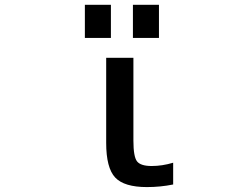

<svg xmlns="http://www.w3.org/2000/svg" viewBox="-20 -761 1040 792"><path d="M330.1 -604.5V-741.2H437.5V-604.5ZM528.3 -604.5V-741.2H635.7V-604.5ZM530.3 -180.7Q530.3 -114.3 545.4 -95.2Q560.5 -76.2 605.5 -76.2Q649.4 -76.2 694.3 -89.8V0Q641.6 10.7 585.9 10.7Q492.2 10.7 455.1 -28.8Q418 -68.4 418 -171.9V-522.5H530.3Z"/></svg>

Font: Gen Shin Gothic Monospace Medium
Style: Regular
Weight: 500
Designer: [Source Han Sans]
Ryoko NISHIZUKA  (kana & ideographs); Paul D. Hunt (Latin, Greek & Cyrillic); Wenlong ZHANG  (bopomofo
Version: Version 1.002.20150607